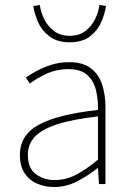

<svg xmlns="http://www.w3.org/2000/svg" viewBox="-20 -740 526 772"><path d="M198 12Q161 12 129.5 -1.5Q98 -15 79 -43.5Q60 -72 60 -117Q60 -197 136 -238.5Q212 -280 374 -298Q375 -337 366.5 -375Q358 -413 332 -437.5Q306 -462 256 -462Q205 -462 164 -442Q123 -422 100 -404L84 -428Q99 -439 125 -453.5Q151 -468 185 -479Q219 -490 258 -490Q314 -490 346 -465Q378 -440 391 -399Q404 -358 404 -310V0H378L374 -64H372Q335 -34 290.5 -11Q246 12 198 12ZM200 -16Q244 -16 285 -37Q326 -58 374 -98V-272Q269 -260 207.5 -239.5Q146 -219 119 -189Q92 -159 92 -118Q92 -63 124.5 -39.5Q157 -16 200 -16ZM260 -570Q210 -570 179 -593.5Q148 -617 133 -651Q118 -685 114 -716L140 -720Q144 -691 158 -662.5Q172 -634 197.5 -615Q223 -596 260 -596Q298 -596 323 -615Q348 -634 362 -662.5Q376 -691 380 -720L406 -716Q402 -685 387 -651Q372 -617 341.5 -593.5Q311 -570 260 -570Z"/></svg>

Font: Assistant ExtraLight
Style: Regular
Weight: 200
Designer: Hebrew By Ben Nathan, Latin by Paul Hunt
Version: Version 3.000